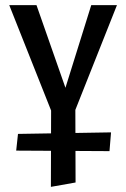

<svg xmlns="http://www.w3.org/2000/svg" viewBox="-20 -438 491 747"><path d="M182 0 16 -418H122L260 -24H212L335 -418H435L269 0ZM178 289 179 -64H273L274 272ZM406 150 43 148 50 83 412 77Z"/></svg>

Font: Ysabeau Office SemiBold
Style: Regular
Weight: 600
Designer: Christian Thalmann (Catharsis Fonts)
Version: Version 2.001;gftools[0.9.30]; featfreeze: tnum,lnum,ss02